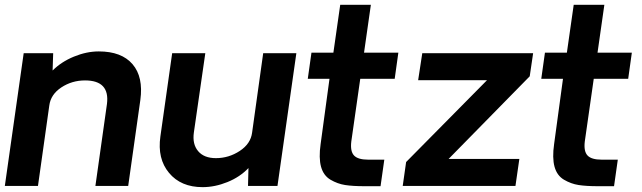

<svg xmlns="http://www.w3.org/2000/svg" viewBox="-21 -770 2657 795"><path d="M388.2 -557.1Q482.4 -557.1 527.8 -504.2Q573.2 -451.2 560.1 -356L509.8 0H374L421.9 -339.8Q434.1 -437 331.1 -437Q276.9 -437 232.9 -408Q189 -378.9 183.1 -333L136.2 0H-1L77.1 -549.8H199.2L196.8 -478Q232.9 -514.2 285.2 -535.6Q337.4 -557.1 388.2 -557.1Z M1206.1 -549.8 1127.9 0H1005.9L1007.8 -74.2Q972.7 -37.1 920.7 -16.1Q868.7 4.9 817.9 4.9Q728 4.9 679 -54Q629.9 -112.8 643.1 -205.1L691.9 -549.8H829.1L781.7 -221.2Q774.9 -173.3 799.3 -144.3Q823.7 -115.2 873 -115.2Q926.3 -115.2 971.7 -145Q1017.1 -174.8 1022.9 -221.2L1068.8 -549.8Z M1488.3 1Q1439.5 1 1408 -3.9Q1376.5 -8.8 1347.4 -25.9Q1318.4 -43 1308.3 -79.6Q1298.3 -116.2 1306.6 -173.8L1343.3 -443.8H1253.4L1268.6 -551.8H1359.4L1387.7 -750H1514.6L1486.3 -551.8H1628.4L1613.3 -443.8H1470.7L1433.6 -184.1Q1428.7 -143.1 1445.1 -126Q1461.4 -108.9 1503.4 -108.9H1570.3L1554.7 1Z M1660.6 -99.1 1995.6 -438H1710.4L1727.5 -549.8H2186.5L2172.4 -454.1L1836.4 -111.8H2129.4L2113.3 0H1646.5Z M2455.1 1Q2406.2 1 2374.8 -3.9Q2343.3 -8.8 2314.2 -25.9Q2285.2 -43 2275.1 -79.6Q2265.1 -116.2 2273.4 -173.8L2310.1 -443.8H2220.2L2235.4 -551.8H2326.2L2354.5 -750H2481.4L2453.1 -551.8H2595.2L2580.1 -443.8H2437.5L2400.4 -184.1Q2395.5 -143.1 2411.9 -126Q2428.2 -108.9 2470.2 -108.9H2537.1L2521.5 1Z"/></svg>

Font: Oakes Grotesk
Style: SemiBold Italic
Weight: 600
Designer: Samuel Oakes
Foundry: Samuel Oakes
Version: Version 1.0 | wf-rip DC20170320